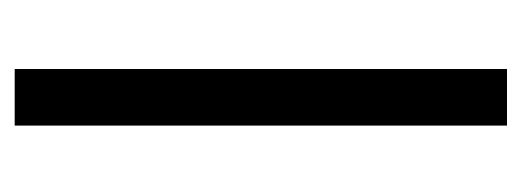

<svg xmlns="http://www.w3.org/2000/svg" viewBox="-250 -478 727 268"><g transform="rotate(90 114.0 -343.5)"><path d="M75.8 0H154.8V-687.2H75.8Z"/></g></svg>

Font: Secuela Light
Style: Regular
Weight: 300
Designer: Fernando Haro
Foundry: deFharo
Version: Version 1.708